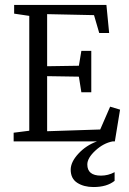

<svg xmlns="http://www.w3.org/2000/svg" viewBox="-20 -570 522 774"><path d="M35 0V-35L98 -43V-506L37 -515V-550H409L420 -437H380L359 -509L170 -513V-303L298 -305L308 -365H348V-198H308L298 -261L170 -263V-41L384 -48L424 -140L464 -128L443 0H434Q397 7 364.5 37Q332 67 332 93Q332 138 387 138Q416 138 442 124V159Q411 184 357 184Q318 184 291.5 167Q265 150 265 114Q265 83 296 49.5Q327 16 371 0Z"/></svg>

Font: Aikya
Style: Regular
Weight: 400
Designer: Neelakash Kshetrimayum (Latin subset based on Merriweather by Eben Sorkin)
Foundry: Brand New Type
Version: Version 1.00 b005